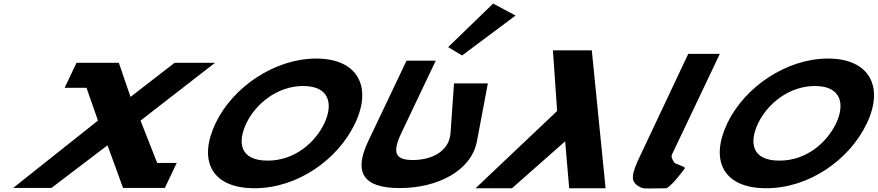

<svg xmlns="http://www.w3.org/2000/svg" viewBox="-20 -1055 4918 1076"><path d="M970.4 -141.9H860.9L767.6 -379.3L1185.1 -703.1H958.6L711.4 -511.9L646 -703.1H431.5L431.5 -703H408.8L342.2 -563H464.7L529 -379.3L53.9 -1.9H268.4L582.5 -240.7L669.5 -1.9H671.3H895.9H903.9Z M1187.9 -363.9C1090.5 -159.1 1161.2 -0.1 1406.6 -0.1C1645.9 -0.1 1872.7 -159.1 1970.1 -363.9C2067.5 -568.8 1984.6 -726.9 1752.1 -726.9C1521.1 -726.9 1285.3 -568.8 1187.9 -363.9ZM1360.5 -363.9C1410.2 -468.5 1529.8 -573 1679 -573C1829.1 -573 1847.3 -468.5 1797.6 -363.9C1747.9 -259.4 1634.4 -154.8 1480.1 -154.8C1321.7 -154.8 1310.8 -259.4 1360.5 -363.9Z M2491.6 -791 2569.4 -744 2869.3 -967.9 2743.6 -1035.1ZM2714 -587.5H2524.4L2504.8 -309.5C2497.2 -200.5 2389.7 -158.2 2295.1 -158.2C2200.5 -158.2 2173.4 -192.2 2229.2 -309.5L2422 -715H2258.2L2043.2 -262.8C1960.8 -89.4 2013.9 -1 2220.3 -1C2433 -1 2621.7 -98.6 2652.7 -262.8Z M3169.8 0 3147.2 -263 2849.2 0H2645.2L3102.2 -433L3078.7 -773H3296.5L3373.8 0Z M3837 -753H4014L3746.8 -191C3738.5 -173 3749.1 -161.8 3757.8 -145C3762.6 -135.7 3815.8 -124 3818.7 -113C3818.7 -113 3754 -21.3 3715.1 0C3631 0 3590 4.3 3574.4 -3C3519.2 -28.9 3512.3 -57.6 3551.9 -148L3551.4 -148L3560.2 -166.5C3564.8 -176.7 3570 -187.5 3575.6 -199L3576.1 -200Z M4055.9 -363.9C3958.5 -159.1 4029.2 -0.1 4274.6 -0.1C4513.9 -0.1 4740.7 -159.1 4838.1 -363.9C4935.5 -568.8 4852.6 -726.9 4620.1 -726.9C4389.1 -726.9 4153.3 -568.8 4055.9 -363.9ZM4228.5 -363.9C4278.2 -468.5 4397.8 -573 4547 -573C4697.1 -573 4715.3 -468.5 4665.6 -363.9C4615.9 -259.4 4502.4 -154.8 4348.1 -154.8C4189.7 -154.8 4178.8 -259.4 4228.5 -363.9Z"/></svg>

Font: Hussar
Style: BdSuprExtOblFive
Weight: 700
Foundry: Cannot Into Space Fonts
Version: Version 2.00